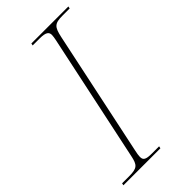

<svg xmlns="http://www.w3.org/2000/svg" viewBox="-234 -771 829 829"><g transform="rotate(-45 180.0 -357.0)"><path d="M-9 0H217L219 -10H176C139 -10 128 -16 128 -36C128 -45 130 -56 133 -70L254 -643C265 -693 274 -704 324 -704H367L369 -714H143L141 -704H184C223 -704 232 -694 232 -677C232 -669 230 -660 228 -649L104 -64C95 -21 86 -10 36 -10H-7Z"/></g></svg>

Font: Noto Serif Display Thin
Style: Italic
Weight: 100
Italic angle: -12°
Designer: Monotype Design Team
Foundry: Monotype Imaging Inc.
Version: Version 2.009